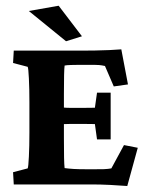

<svg xmlns="http://www.w3.org/2000/svg" viewBox="-20 -634 504 660"><path d="M417.5 5.4Q394 3.4 359.1 1.7Q324.2 0 296.9 0H27.3L24.9 -42L75.2 -55.2Q77.6 -60.1 79.3 -95.9Q81.1 -131.8 81.1 -177.7V-281.7Q81.1 -329.1 79.3 -364.5Q77.6 -399.9 75.2 -404.3L24.9 -417.5L27.3 -460H264.6Q282.2 -460 307.4 -460.4Q332.5 -460.9 356.9 -461.9Q381.3 -462.9 397 -464.4L419.9 -343.8L371.1 -336.9L340.8 -407.2Q329.1 -409.7 320.8 -410.4Q312.5 -411.1 303.2 -411.1H253.9Q238.8 -411.1 224.1 -410.6Q209.5 -410.2 202.1 -408.7Q199.7 -391.1 199.7 -310.1V-160.6Q199.7 -117.7 200.2 -92.5Q200.7 -67.4 202.1 -56.2Q216.8 -54.2 233.2 -53.2Q249.5 -52.2 276.4 -52.2H307.1Q328.1 -52.2 337.2 -52.5Q346.2 -52.7 351.1 -53.5Q356 -54.2 362.8 -55.2L406.2 -135.3L453.6 -126ZM313.5 -154.8 306.2 -207.5Q300.3 -207.5 287.6 -207.8Q274.9 -208 259.3 -208H223.1Q208.5 -208 196.5 -207.3Q184.6 -206.5 180.7 -206.1V-266.1Q184.6 -265.6 196.5 -264.4Q208.5 -263.2 223.1 -263.2H259.3Q274.9 -263.2 287.6 -263.4Q300.3 -263.7 306.2 -263.7L313.5 -315.4H360.4V-154.8ZM207 -492.2 79.1 -596.2 181.6 -614.3 261.7 -509.3Z"/></svg>

Font: Lateef ExtraBold
Style: Regular
Weight: 800
Designer: SIL International
Foundry: SIL International
Version: Version 4.200